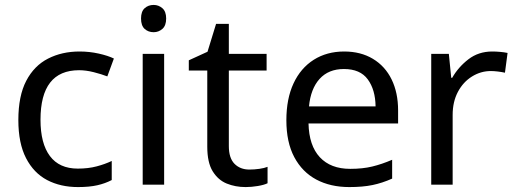

<svg xmlns="http://www.w3.org/2000/svg" viewBox="-20 -757 2116 787"><path d="M299.8 9.8Q228 9.8 173.1 -19Q118.2 -47.9 86.7 -108.9Q55.2 -169.9 55.2 -265.1Q55.2 -363.8 87.6 -425.8Q120.1 -487.8 177 -516.8Q233.9 -545.9 306.2 -545.9Q346.2 -545.9 384.5 -537.4Q422.9 -528.8 446.8 -517.1L419.9 -443.8Q396 -453.1 364 -461.2Q332 -469.2 304.2 -469.2Q146 -469.2 146 -266.1Q146 -168.9 184.6 -117.4Q223.1 -65.9 298.8 -65.9Q341.8 -65.9 376 -75Q410.2 -84 438 -97.2V-19Q411.1 -4.9 378.7 2.4Q346.2 9.8 299.8 9.8Z M609.9 -736.8Q629.9 -736.8 645.5 -723.4Q661.1 -710 661.1 -681.2Q661.1 -651.9 645.5 -638.4Q629.9 -625 609.9 -625Q587.9 -625 573 -638.4Q558.1 -651.9 558.1 -681.2Q558.1 -710 573 -723.4Q587.9 -736.8 609.9 -736.8ZM652.8 -536.1V0H564.9V-536.1Z M1002 -62Q1022 -62 1043 -64.9Q1064 -67.9 1076.7 -73.2V-5.9Q1063 1 1036.9 5.4Q1010.7 9.8 986.8 9.8Q944.8 9.8 909.4 -4.6Q874 -19 851.8 -54.9Q829.6 -90.8 829.6 -155.8V-467.8H753.9V-509.8L830.6 -544.9L865.7 -659.2H918V-536.1H1072.8V-467.8H918V-158.2Q918 -108.9 941.4 -85.4Q964.8 -62 1002 -62Z M1390.6 -545.9Q1458.5 -545.9 1508.5 -515.9Q1558.6 -485.8 1585.2 -431.4Q1611.8 -377 1611.8 -304.2V-251H1244.6Q1246.6 -160.2 1291 -112.5Q1335.4 -64.9 1415.5 -64.9Q1466.8 -64.9 1506.1 -74.5Q1545.4 -84 1587.4 -102.1V-24.9Q1546.9 -6.8 1506.8 1.5Q1466.8 9.8 1411.6 9.8Q1334.5 9.8 1276.6 -21Q1218.8 -51.8 1186.3 -112.8Q1153.8 -173.8 1153.8 -264.2Q1153.8 -352.1 1183.1 -415Q1212.4 -478 1266.1 -512Q1319.8 -545.9 1390.6 -545.9ZM1389.6 -474.1Q1326.7 -474.1 1290 -433.6Q1253.4 -393.1 1246.6 -320.8H1519.5Q1518.6 -389.2 1487.5 -431.6Q1456.5 -474.1 1389.6 -474.1Z M1997.6 -545.9Q2012.7 -545.9 2029.5 -544.4Q2046.4 -543 2060.5 -540L2049.8 -459Q2036.6 -461.9 2020.5 -463.9Q2004.4 -465.8 1991.7 -465.8Q1950.7 -465.8 1914.6 -443.4Q1878.4 -420.9 1856.9 -380.4Q1835.4 -339.8 1835.4 -286.1V0H1747.6V-536.1H1819.8L1829.6 -438H1833.5Q1858.4 -481.9 1899.9 -513.9Q1941.4 -545.9 1997.6 -545.9Z"/></svg>

Font: Defago Noto Sans
Style: Regular
Weight: 400
Designer: John M. Durdin
Foundry: Lao IT Dev Co., Ltd.
Version: Version 1.000 2007 initial release